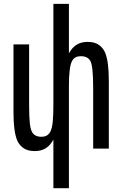

<svg xmlns="http://www.w3.org/2000/svg" viewBox="-20 -780 642 1008"><path d="M341.8 208V-329.1Q341.8 -376 345.7 -409.7Q349.6 -446.3 360.4 -463.4Q373.5 -484.9 404.3 -484.9Q442.4 -484.9 455.6 -457.5Q461.9 -443.4 465.3 -414.1Q469.2 -377.9 469.2 -313V0H551.3V-355Q551.3 -407.2 546.4 -443.4Q542.5 -475.6 533.2 -500.5Q523.9 -525.4 501.5 -542.7Q479 -560.1 439.9 -560.1Q407.2 -560.1 383.3 -545.9Q359.4 -531.7 341.8 -500V-759.8H260.3V-233.9Q260.3 -176.8 257.1 -142.8Q253.9 -108.9 245.6 -91.8Q239.3 -77.6 227.8 -69.8Q216.3 -62 196.8 -62Q160.2 -62 147 -89.4Q139.6 -105 136.7 -131.8Q132.8 -167 132.8 -233.9V-546.9H50.8V-191.9Q50.8 -139.6 55.7 -103.5Q59.6 -71.3 68.8 -46.4Q78.1 -21.5 100.8 -4.2Q123.5 13.2 162.6 13.2Q195.3 13.2 219 -1Q242.7 -15.1 260.3 -46.9V208Z"/></svg>

Font: Hack Dev
Style: Regular
Weight: 400
Designer: Christopher Simpkins
Foundry: Christopher Simpkins
Version: Version 2.0315